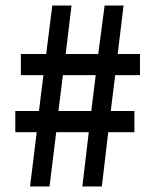

<svg xmlns="http://www.w3.org/2000/svg" viewBox="-20 -670 553 690"><path d="M88 0 112 -195H35V-271H120L136 -400H55V-476H146L168 -650H237L216 -476H333L356 -650H424L403 -476H483V-400H394L378 -271H463V-195H369L346 0H276L299 -195H182L158 0ZM190 -271H308L324 -400H206Z"/></svg>

Font: Giro Semibold
Style: Regular
Weight: 600
Designer: Paul D. Hunt
Foundry: Adobe Systems Incorporated
Version: Version 1.000;PS 1.0;hotconv 1.0.88;makeotf.lib2.5.647800